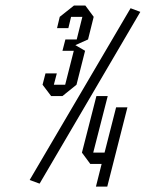

<svg xmlns="http://www.w3.org/2000/svg" viewBox="-20 -687 537 707"><path d="M89.2 -24.2 460.8 -656.7 496.7 -643.3 125.8 -10.8ZM375 0H333.3L354.2 -83.3H312.5L281.7 -125L335 -333.3H376.7L323.3 -125H365L407.5 -291.7H449.2ZM257.5 -520.8 293.3 -500 261.7 -375 210 -333.3H168.3L136.7 -375L147.5 -416.7H189.2L178.3 -375H220L251.7 -500H210L220.8 -541.7H262.5L283.3 -625H241.7L231.7 -583.3H190L200 -625L252.5 -666.7H294.2L325 -625L304.2 -541.7Z"/></svg>

Font: Yulong
Style: Italic
Weight: 400
Italic angle: -14.25°
Designer: GGBotNet
Foundry: f0n7.com
Version: 1.00